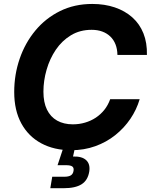

<svg xmlns="http://www.w3.org/2000/svg" viewBox="-20 -758 778 982"><path d="M343.8 10.3Q256.8 10.3 191.2 -24.9Q125.5 -60.1 89.1 -126.7Q52.7 -193.4 52.7 -287.6Q52.7 -376.5 80.6 -457.5Q108.4 -538.6 160.9 -601.8Q213.4 -665 287.1 -701.4Q360.8 -737.8 452.1 -737.8Q515.1 -737.8 567.1 -720.2Q619.1 -702.6 656.7 -669.2Q694.3 -635.7 713.6 -587.4Q732.9 -539.1 731.4 -477.1H580.6Q580.1 -507.3 570.8 -531Q561.5 -554.7 544.2 -571.3Q526.9 -587.9 502.9 -596.7Q479 -605.5 448.7 -605.5Q388.7 -605.5 342.8 -577.6Q296.9 -549.8 265.6 -503.7Q234.4 -457.5 218.3 -401.4Q202.1 -345.2 202.1 -289.1Q202.1 -234.4 220.2 -197.3Q238.3 -160.2 272.2 -141.1Q306.2 -122.1 352.5 -122.1Q385.3 -122.1 415 -130.9Q444.8 -139.6 470 -156.2Q495.1 -172.9 513.9 -196.5Q532.7 -220.2 543.5 -250.5H694.3Q678.7 -197.3 647 -150.4Q615.2 -103.5 569.8 -67.1Q524.4 -30.8 467.3 -10.3Q410.2 10.3 343.8 10.3ZM237.3 204.6 247.1 146H308.1Q331.1 146 342.3 138.9Q353.5 131.8 356 116.2Q358.9 100.6 350.1 93.8Q341.3 86.9 317.9 86.9H274.4L310.1 -21H366.7L362.8 0.5L353.5 42.5Q399.4 41 420.9 61.3Q442.4 81.5 436.5 119.6Q429.2 164.1 397.5 184.3Q365.7 204.6 305.7 204.6Z"/></svg>

Font: Inter 18pt
Style: Bold Italic
Weight: 700
Italic angle: -9.3988°
Designer: Rasmus Andersson
Foundry: rsms
Version: Version 4.001;git-66647c0bb